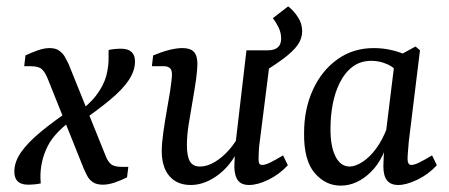

<svg xmlns="http://www.w3.org/2000/svg" viewBox="-20 -574 1410 603"><path d="M303 6Q283 6 271.5 -2Q260 -10 254 -21.5Q248 -33 244 -42L129 -329Q121 -348 111 -357Q101 -366 77 -366H56L60 -400Q79 -409 99 -416Q119 -423 136 -423Q155 -423 166.5 -414.5Q178 -406 184 -395Q190 -384 195 -374L312 -84Q318 -68 328 -59Q338 -50 362 -50H383L379 -17Q359 -7 339.5 -0.5Q320 6 303 6ZM68 6Q25 6 25 -35Q25 -65 45.5 -95Q66 -125 107.5 -159.5Q149 -194 213 -237L224 -210Q153 -162 129.5 -114.5Q106 -67 107 -15L108 2Q99 4 88.5 5Q78 6 68 6ZM223 -184 212 -211Q257 -242 281 -273Q305 -304 313.5 -335Q322 -366 321 -399V-417Q330 -419 340 -420Q350 -421 360 -421Q404 -421 404 -381Q404 -352 384.5 -322.5Q365 -293 324.5 -259.5Q284 -226 223 -184Z M579 7Q536 7 512 -21Q488 -49 488 -100Q488 -124 493 -159Q498 -194 504 -228Q510 -262 514 -286Q516 -299 518 -315.5Q520 -332 520 -340Q520 -356 512.5 -361Q505 -366 496 -366H457L461 -400Q517 -423 553 -423Q578 -423 589 -411Q600 -399 600 -373Q600 -366 599 -354.5Q598 -343 596 -326Q591 -291 584.5 -254.5Q578 -218 572.5 -183Q567 -148 567 -118Q567 -83 576.5 -67Q586 -51 608 -51Q631 -51 655 -65.5Q679 -80 700 -104Q721 -128 734 -156L740 -130Q714 -63 669.5 -28Q625 7 579 7ZM762 7Q739 7 728 -6.5Q717 -20 716 -48Q716 -61 717.5 -84.5Q719 -108 720 -125L754 -416H832L796 -131Q794 -119 793 -102.5Q792 -86 792 -76Q792 -64 794.5 -60Q797 -56 804 -56Q813 -56 828.5 -63.5Q844 -71 869 -86L884 -55Q857 -26 823 -9.5Q789 7 762 7ZM793 -339 783 -416Q795 -416 803 -416Q811 -416 821 -416Q863 -416 863 -453Q863 -471 855 -487.5Q847 -504 837 -517L885 -554Q902 -541 915.5 -520.5Q929 -500 929 -476Q929 -453 915 -433Q901 -413 871 -390.5Q841 -368 793 -339Z M1050 9Q1002 9 968 -31Q934 -71 935 -156Q935 -231 962.5 -291.5Q990 -352 1039.5 -387.5Q1089 -423 1154 -423Q1183 -423 1210.5 -416.5Q1238 -410 1261 -399L1241 -332Q1223 -360 1198 -371.5Q1173 -383 1147 -383Q1112 -383 1087.5 -364.5Q1063 -346 1047.5 -315Q1032 -284 1025 -247Q1018 -210 1018 -173Q1017 -117 1033 -84Q1049 -51 1078 -51Q1096 -51 1118.5 -65.5Q1141 -80 1161 -107Q1181 -134 1195 -171L1207 -164Q1189 -77 1145 -34Q1101 9 1050 9ZM1231 7Q1207 7 1195.5 -7.5Q1184 -22 1184 -52Q1184 -63 1185 -80.5Q1186 -98 1188 -125L1221 -393L1285 -428L1299 -416L1264 -131Q1263 -118 1261.5 -101Q1260 -84 1260 -75Q1260 -56 1272 -56Q1281 -56 1296.5 -63.5Q1312 -71 1337 -86L1352 -55Q1325 -26 1290.5 -9.5Q1256 7 1231 7Z"/></svg>

Font: Yrsa
Style: Italic
Weight: 400
Italic angle: -7.10001°
Designer: Anna Giedrys (Yrsa+Rasa design), David Brezina (Yrsa art-direction, Rasa art-direction, design)
Foundry: Rosetta Type Foundry
Version: Version 2.004